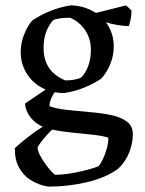

<svg xmlns="http://www.w3.org/2000/svg" viewBox="-20 -482 539 714"><path d="M161 212Q154 212 134 206Q114 200 91 185.5Q68 171 51.5 142.5Q35 114 35 69Q58 48 85.5 26.5Q113 5 139 -11Q112 -22 93.5 -45.5Q75 -69 73 -97L150 -149Q107 -167 82 -204.5Q57 -242 57 -288Q57 -321 69 -352Q81 -383 99 -405Q126 -424 163 -439.5Q200 -455 242 -462Q268 -462 294 -454Q306 -450 316.5 -445Q327 -440 337 -434L449 -462L469 -443Q469 -429 466.5 -414Q464 -399 459 -385Q444 -385 420 -388.5Q396 -392 374 -399L380 -390L383 -385Q403 -351 403 -309Q403 -275 390 -243.5Q377 -212 357 -190Q331 -172 295 -157Q259 -142 218 -136Q201 -136 184 -139Q177 -131 170.5 -116Q164 -101 164 -87Q192 -77 232.5 -73Q273 -69 314 -65Q355 -62 391.5 -54.5Q428 -47 451 -30.5Q474 -14 474 17Q474 49 461 83.5Q448 118 420 145Q374 179 303.5 195.5Q233 212 161 212ZM223 -183Q258 -183 281 -193Q297 -208 307.5 -235Q318 -262 318 -296Q318 -337 297.5 -368.5Q277 -400 241 -416Q201 -416 179 -408Q163 -392 152.5 -365.5Q142 -339 142 -304Q142 -216 223 -183ZM186 168Q208 168 235 164Q262 160 287 154Q312 148 329 142.5Q346 137 347 135Q353 129 361.5 112Q370 95 376.5 72.5Q383 50 383 30Q362 23 325 19Q288 15 247.5 11Q207 7 174 0Q162 11 149.5 25.5Q137 40 128.5 52Q120 64 120 67Q120 79 129 96Q138 113 150 129.5Q162 146 172.5 157Q183 168 186 168Z"/></svg>

Font: Labrada
Style: Regular
Weight: 400
Designer: Mercedes Jáuregui
Foundry: Omnibus-Type Team
Version: Version 1.000; ttfautohint (v1.8.4.7-5d5b)